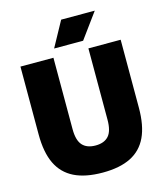

<svg xmlns="http://www.w3.org/2000/svg" viewBox="-137 -1053 995 1164"><g transform="rotate(-15 361.0 -470.5)"><path d="M46 -313.5V-740H253V-292Q253 -221.5 280.8 -190.8Q308.5 -160 363 -160Q417.5 -160 445 -190.8Q472.5 -221.5 472.5 -292V-740H675V-313.5Q675 -201.5 641.5 -130.2Q608 -59 539 -24.5Q470 10 363 10Q254.5 10 184.5 -24.5Q114.5 -59 80.2 -130.2Q46 -201.5 46 -313.5ZM271.5 -793 358 -951H569L453.5 -793Z"/></g></svg>

Font: Encode Sans Semi Condensed Black
Style: Regular
Weight: 900
Width: 4
Designer: Multiple Designers
Foundry: Impallari Type
Version: Version 2.000